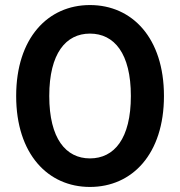

<svg xmlns="http://www.w3.org/2000/svg" viewBox="-20 -730 713 760"><path d="M336 10C503 10 629 -120 629 -350C629 -580 503 -710 336 -710C170 -710 44 -580 44 -350C44 -120 170 10 336 10ZM336 -103C241 -103 175 -181 175 -350C175 -519 241 -597 336 -597C432 -597 498 -519 498 -350C498 -181 432 -103 336 -103Z"/></svg>

Font: Montserrat Lite SemiBold
Style: Regular
Weight: 600
Designer: Julieta Ulanovsky
Foundry: Julieta Ulanovsky
Version: Version 7.200;PS 007.200;hotconv 1.0.88;makeotf.lib2.5.64775